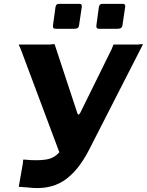

<svg xmlns="http://www.w3.org/2000/svg" viewBox="-20 -974 764 1000"><path d="M406 -938 392 -844Q391 -833 385 -828.5Q379 -824 366 -824H272Q261 -824 258 -828.5Q255 -833 256 -842L269 -937Q272 -954 286 -954H394Q408 -954 406 -938ZM632 -938 618 -844Q617 -833 610.5 -828.5Q604 -824 591 -824H498Q487 -824 484 -828.5Q481 -833 482 -842L495 -937Q498 -954 512 -954H620Q634 -954 632 -938ZM78 -3 98 -117Q100 -128 100 -135.5Q100 -143 103 -143L143 -140Q193 -138 225 -144Q257 -150 280 -171.5Q303 -193 323 -234L562 -719Q566 -728 568.5 -735.5Q571 -743 573 -742H698Q710 -743 717 -744Q724 -745 724 -742L444 -194Q385 -79 309.5 -31Q234 17 122 2L103 1Q92 -1 85 -0.5Q78 0 78 -3ZM298 -157 88 -718Q84 -728 80.5 -734.5Q77 -741 79 -742H239Q250 -743 257 -744Q264 -745 265 -742L383 -384Q386 -377 389.5 -377Q393 -377 397 -386L437 -375Z"/></svg>

Font: Libre Franklin
Style: Bold Italic
Weight: 700
Italic angle: -8°
Designer: Pablo Impallari, Rodrigo Fuenzalida, Nhung Nguyen
Foundry: Impallari Type
Version: Version 3.000